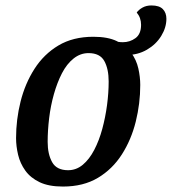

<svg xmlns="http://www.w3.org/2000/svg" viewBox="-20 -665 631 705"><path d="M211 20Q159 20 125.5 4Q92 -12 73 -38.5Q54 -65 46.5 -96.5Q39 -128 39 -158Q39 -226 55.5 -292Q72 -358 106.5 -412Q141 -466 194.5 -498Q248 -530 323 -530Q376 -530 409 -514Q442 -498 461.5 -471.5Q481 -445 488 -413.5Q495 -382 495 -353Q495 -285 478.5 -218.5Q462 -152 427.5 -98Q393 -44 339.5 -12Q286 20 211 20ZM230 -40Q260 -40 284 -60Q308 -80 326 -114.5Q344 -149 355.5 -191.5Q367 -234 373 -279Q379 -324 379 -366Q379 -412 363 -441Q347 -470 305 -470Q275 -470 250 -450Q225 -430 207.5 -396Q190 -362 178 -319.5Q166 -277 160.5 -231.5Q155 -186 155 -144Q155 -99 171.5 -69.5Q188 -40 230 -40ZM444 -463Q424 -463 410.5 -466.5Q397 -470 389 -476L392 -516Q403 -513 412.5 -511.5Q422 -510 431 -510Q457 -510 477.5 -525Q498 -540 498 -574Q498 -600 482 -619Q489 -629 503 -637Q517 -645 536 -645Q565 -645 578 -631.5Q591 -618 591 -596Q591 -564 572 -533Q553 -502 519.5 -482.5Q486 -463 444 -463Z"/></svg>

Font: Sansita Swashed Light
Style: Regular
Weight: 400
Version: Version 1.003